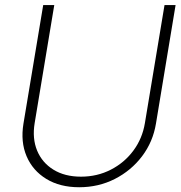

<svg xmlns="http://www.w3.org/2000/svg" viewBox="-20 -748 735 779"><path d="M647.5 -727.5H692.4L612.8 -246.6Q600.6 -172.4 556.4 -114Q512.2 -55.7 446 -22Q379.9 11.7 301.3 11.7Q223.1 11.7 168 -22Q112.8 -55.7 87.9 -114Q63 -172.4 75.2 -246.6L155.3 -727.5H200.2L120.6 -248.5Q110.4 -186 130.6 -137Q150.9 -87.9 196.8 -59.6Q242.7 -31.2 308.6 -31.2Q374.5 -31.2 429.7 -59.6Q484.9 -87.9 521.2 -137Q557.6 -186 567.9 -248.5Z"/></svg>

Font: Inter Display Extra Light
Style: Italic
Weight: 200
Italic angle: -9.39999°
Designer: Rasmus Andersson
Foundry: rsms
Version: Version 4.000;git-4fc901f